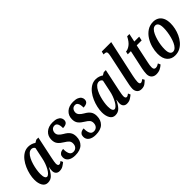

<svg xmlns="http://www.w3.org/2000/svg" viewBox="134 -1725 2699 2699"><g transform="rotate(-45 1483.5 -375.0)"><path d="M145 10Q92 10 65 -37Q38 -84 38 -154Q38 -202 50 -255.5Q62 -309 84.5 -360.5Q107 -412 139.5 -454Q172 -496 213.5 -521Q255 -546 305 -546Q337 -546 367.5 -535.5Q398 -525 415 -511L457 -535H498L431 -218Q429 -207 424.5 -185Q420 -163 416 -140.5Q412 -118 412 -104Q412 -59 439 -59Q451 -59 461 -65.5Q471 -72 485 -82L501 -47Q480 -29 449.5 -9.5Q419 10 376 10Q342 10 322 -11Q302 -32 302 -70Q302 -89 304.5 -103.5Q307 -118 310 -133H306Q275 -67 238.5 -28.5Q202 10 145 10ZM196 -59Q214 -59 234 -79Q254 -99 272.5 -132Q291 -165 306 -205.5Q321 -246 329 -288L365 -459Q358 -475 344 -483Q330 -491 314 -491Q284 -491 259 -468Q234 -445 214.5 -406.5Q195 -368 182 -323Q169 -278 162 -233.5Q155 -189 155 -154Q155 -103 166.5 -81Q178 -59 196 -59Z M689 10Q622 10 582.5 -18Q543 -46 543 -96Q543 -126 556.5 -143.5Q570 -161 590.5 -168.5Q611 -176 631 -176Q628 -122 644.5 -83Q661 -44 705 -44Q741 -44 763 -68Q785 -92 785 -133Q785 -166 766 -187.5Q747 -209 708 -232Q659 -261 632 -294.5Q605 -328 605 -382Q605 -456 655 -501Q705 -546 789 -546Q841 -546 872 -532.5Q903 -519 916.5 -498Q930 -477 930 -454Q930 -417 905 -400.5Q880 -384 837 -384Q838 -410 833.5 -436Q829 -462 815.5 -478.5Q802 -495 777 -495Q745 -495 726.5 -474Q708 -453 706 -420Q705 -389 726 -365.5Q747 -342 785 -320Q838 -291 862.5 -256Q887 -221 887 -168Q887 -86 837.5 -38Q788 10 689 10Z M1097 10Q1030 10 990.5 -18Q951 -46 951 -96Q951 -126 964.5 -143.5Q978 -161 998.5 -168.5Q1019 -176 1039 -176Q1036 -122 1052.5 -83Q1069 -44 1113 -44Q1149 -44 1171 -68Q1193 -92 1193 -133Q1193 -166 1174 -187.5Q1155 -209 1116 -232Q1067 -261 1040 -294.5Q1013 -328 1013 -382Q1013 -456 1063 -501Q1113 -546 1197 -546Q1249 -546 1280 -532.5Q1311 -519 1324.5 -498Q1338 -477 1338 -454Q1338 -417 1313 -400.5Q1288 -384 1245 -384Q1246 -410 1241.5 -436Q1237 -462 1223.5 -478.5Q1210 -495 1185 -495Q1153 -495 1134.5 -474Q1116 -453 1114 -420Q1113 -389 1134 -365.5Q1155 -342 1193 -320Q1246 -291 1270.5 -256Q1295 -221 1295 -168Q1295 -86 1245.5 -38Q1196 10 1097 10Z M1486 10Q1433 10 1406 -37Q1379 -84 1379 -154Q1379 -202 1391 -255.5Q1403 -309 1425.5 -360.5Q1448 -412 1480.5 -454Q1513 -496 1554.5 -521Q1596 -546 1646 -546Q1678 -546 1708.5 -535.5Q1739 -525 1756 -511L1798 -535H1839L1772 -218Q1770 -207 1765.5 -185Q1761 -163 1757 -140.5Q1753 -118 1753 -104Q1753 -59 1780 -59Q1792 -59 1802 -65.5Q1812 -72 1826 -82L1842 -47Q1821 -29 1790.5 -9.5Q1760 10 1717 10Q1683 10 1663 -11Q1643 -32 1643 -70Q1643 -89 1645.5 -103.5Q1648 -118 1651 -133H1647Q1616 -67 1579.5 -28.5Q1543 10 1486 10ZM1537 -59Q1555 -59 1575 -79Q1595 -99 1613.5 -132Q1632 -165 1647 -205.5Q1662 -246 1670 -288L1706 -459Q1699 -475 1685 -483Q1671 -491 1655 -491Q1625 -491 1600 -468Q1575 -445 1555.5 -406.5Q1536 -368 1523 -323Q1510 -278 1503 -233.5Q1496 -189 1496 -154Q1496 -103 1507.5 -81Q1519 -59 1537 -59Z M2008 10Q1963 10 1940 -17Q1917 -44 1917 -84Q1917 -111 1924.5 -153Q1932 -195 1944 -248L2024 -625Q2031 -657 2031 -679Q2031 -699 2019 -706Q2007 -713 1987 -713H1972L1983 -760H2171L2052 -214Q2046 -187 2041 -155Q2036 -123 2036 -103Q2036 -59 2061 -59Q2072 -59 2084.5 -66Q2097 -73 2112 -84L2129 -53Q2109 -32 2080.5 -11Q2052 10 2008 10Z M2301 10Q2258 10 2230.5 -16.5Q2203 -43 2203 -93Q2203 -115 2207 -142.5Q2211 -170 2215 -191L2276 -474H2214L2224 -519Q2259 -519 2303.5 -550.5Q2348 -582 2387 -659H2432L2406 -536H2503L2490 -474H2392L2333 -196Q2327 -170 2324 -147.5Q2321 -125 2321 -109Q2321 -60 2358 -60Q2375 -60 2392 -67Q2409 -74 2423 -84L2439 -47Q2412 -22 2379 -6Q2346 10 2301 10Z M2675 10Q2604 10 2559.5 -38.5Q2515 -87 2515 -184Q2515 -241 2532 -304Q2549 -367 2583.5 -422Q2618 -477 2669.5 -511.5Q2721 -546 2790 -546Q2834 -546 2870 -526Q2906 -506 2927 -463.5Q2948 -421 2948 -353Q2948 -309 2937.5 -259.5Q2927 -210 2905.5 -162.5Q2884 -115 2851.5 -76Q2819 -37 2775 -13.5Q2731 10 2675 10ZM2691 -49Q2719 -49 2742 -72Q2765 -95 2782 -132Q2799 -169 2810.5 -213Q2822 -257 2828 -300Q2834 -343 2834 -377Q2834 -437 2817.5 -462.5Q2801 -488 2774 -488Q2746 -488 2723.5 -466Q2701 -444 2684 -407Q2667 -370 2654.5 -326.5Q2642 -283 2636 -239Q2630 -195 2630 -160Q2630 -100 2646.5 -74.5Q2663 -49 2691 -49Z"/></g></svg>

Font: Noto Serif ExtraCondensed SemiBold
Style: Italic
Weight: 600
Width: 2
Italic angle: -12°
Designer: Monotype Design Team
Foundry: Monotype Imaging Inc.
Version: Version 2.013